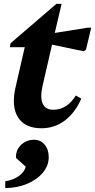

<svg xmlns="http://www.w3.org/2000/svg" viewBox="-20 -644 488 985"><path d="M193 14Q108 14 72.5 -42Q37 -98 60 -197L107 -402H31L34 -422L269 -624H296L261 -475L430 -502H448L421 -389L409 -381L247 -415L198 -202Q185 -144 199 -112.5Q213 -81 253 -81Q324 -81 369 -154L397 -138Q366 -66 313 -26Q260 14 193 14ZM7 321V286Q49 279 77 259Q105 239 112 211L62 166V160Q62 124 89 98.5Q116 73 155 73Q188 73 209 98Q230 123 230 162Q230 205 200.5 241Q171 277 120.5 298.5Q70 320 7 321Z"/></svg>

Font: Platypi SemiBold
Style: Italic
Weight: 600
Italic angle: -13°
Designer: David Sargent
Foundry: Bolt Cutter Type
Version: Version 1.200; ttfautohint (v1.8.4.7-5d5b)